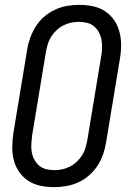

<svg xmlns="http://www.w3.org/2000/svg" viewBox="-20 -763 540 791"><path d="M203 8Q175 8 147.5 2.5Q120 -3 97.5 -17.5Q75 -32 59.5 -54Q44 -76 37 -102.5Q30 -129 30.5 -157.5Q31 -186 35 -214L92 -559Q96 -584 105 -608.5Q114 -633 128 -655Q142 -677 162.5 -694.5Q183 -712 206.5 -723Q230 -734 255.5 -738.5Q281 -743 306 -743Q334 -743 361.5 -737.5Q389 -732 411.5 -717.5Q434 -703 449.5 -681Q465 -659 472 -632.5Q479 -606 479 -577.5Q479 -549 474 -521L417 -176Q413 -151 404.5 -126.5Q396 -102 381.5 -80Q367 -58 347 -40.5Q327 -23 303 -12Q279 -1 253.5 3.5Q228 8 203 8ZM204 -62Q221 -62 237 -65.5Q253 -69 268.5 -77Q284 -85 297 -97.5Q310 -110 319 -124.5Q328 -139 332.5 -155Q337 -171 340 -187L397 -532Q400 -549 400.5 -566.5Q401 -584 398 -600Q395 -616 387 -630.5Q379 -645 367 -655Q355 -665 338.5 -669Q322 -673 305 -673Q288 -673 272 -669.5Q256 -666 240.5 -658Q225 -650 212 -637.5Q199 -625 190 -610.5Q181 -596 176.5 -580Q172 -564 169 -548L112 -203Q110 -186 109 -168.5Q108 -151 111 -135Q114 -119 122 -104.5Q130 -90 142 -80Q154 -70 170.5 -66Q187 -62 204 -62Z"/></svg>

Font: Iosevka SS18
Style: Italic
Weight: 400
Italic angle: -9°
Monospace: yes
Designer: Belleve Invis
Foundry: Belleve Invis
Version: Version 25.1.1; ttfautohint (v1.8.4)